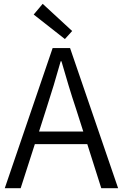

<svg xmlns="http://www.w3.org/2000/svg" viewBox="-20 -983 642 1003"><path d="M319 -779 357 -821 203 -963 156 -907ZM5 0H88L162 -230H436L509 0H597L346 -732H255ZM184 -296 222 -415C249 -498 273 -577 297 -663H301C326 -577 349 -498 377 -415L415 -296Z"/></svg>

Font: Noto Sans HK DemiLight
Style: Regular
Weight: 350
Designer: Ryoko NISHIZUKA 西塚涼子 (kana, bopomofo & ideographs); Paul D. Hunt (Latin, Greek & Cyrillic); Sandoll Communications 산돌커뮤니
Foundry: Adobe
Version: Version 2.004;hotconv 1.0.118;makeotfexe 2.5.65603